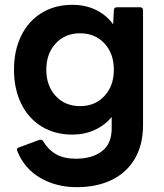

<svg xmlns="http://www.w3.org/2000/svg" viewBox="-20 -548 681 796"><path d="M52 79 50 73Q50 66 59 63L143 32Q145 31 148 31Q155 31 160 39Q180 73 212.5 91.5Q245 110 295 110Q361 110 402 79.5Q443 49 443 -16V-63Q414 -28 372 -9Q330 10 280 10Q207 10 152 -24Q97 -58 67.5 -119Q38 -180 38 -259Q38 -338 67.5 -399Q97 -460 152 -494Q207 -528 280 -528Q334 -528 377.5 -507Q421 -486 449 -447L452 -505Q452 -518 466 -518H560Q573 -518 573 -505V-29Q573 52 539 110Q505 168 443 198Q381 228 299 228Q213 228 147 189.5Q81 151 52 79ZM452 -259Q452 -326 413 -368Q374 -410 312 -410Q250 -410 211 -368Q172 -326 172 -259Q172 -192 211 -150Q250 -108 312 -108Q374 -108 413 -150Q452 -192 452 -259Z"/></svg>

Font: LINE Seed Sans TH App
Style: Bold
Weight: 700
Designer: Dalton Maag Ltd | Thai characters by Cadson Demak Co.,Ltd.
Foundry: Dalton Maag Ltd
Version: Version 1.003